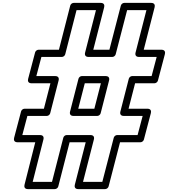

<svg xmlns="http://www.w3.org/2000/svg" viewBox="-20 -1283 1290 1328"><path d="M417.8 -330.2 339.6 -25H206.1L280.2 -317.9C281.1 -321.2 288.8 -349 256 -349H134.4L169.3 -481H303C314.9 -481 324.7 -490.1 327.2 -499.8L385.2 -725.8C386.1 -729.1 394 -757 361 -757H231.4L266.3 -889H407C418.9 -889 428.7 -898.1 431.2 -907.8L509.4 -1213H643.8L568.8 -920.2C567.9 -916.9 560.1 -889 593 -889H756C767.9 -889 777.7 -898.2 780.2 -907.7L859.3 -1213H992.8L917.8 -920.2C916.9 -916.9 909.1 -889 942 -889H1063.6L1028.7 -757H895C883.1 -757 873.3 -747.9 870.8 -738.2L812.8 -512.2C811.9 -508.9 804 -481 837 -481H966.6L931.7 -349H791C779.1 -349 769.3 -339.8 766.8 -330.3L687.7 -25H554.2L629.2 -317.8C630.1 -321.1 637.9 -349 605 -349H442C430.1 -349 420.3 -339.9 417.8 -330.2ZM461.4 -299H572.8L497.8 -6.2C489.6 25.7 518.6 25 522 25H707C716.9 25 728.2 17.7 731.2 6.3L810.3 -299H951C960.7 -299 972.2 -306.2 975.2 -317.6L1023.2 -499.6C1031.7 -531.8 1002.2 -531 999 -531H869.2L914.4 -707H1048C1057.7 -707 1069.2 -714.2 1072.2 -725.6L1120.2 -907.6C1128.7 -939.8 1099.2 -939 1096 -939H974.2L1049.2 -1231.8C1057.4 -1263.7 1028.4 -1263 1025 -1263H840C830.1 -1263 818.8 -1255.7 815.8 -1244.3L736.7 -939H625.2L700.2 -1231.8C708.4 -1263.7 679.4 -1263 676 -1263H490C480 -1263 468.7 -1255.7 465.8 -1244.2L387.6 -939H247C237.3 -939 225.8 -931.8 222.8 -920.4L174.8 -738.4C166.3 -706.2 195.8 -707 199 -707H328.8L283.6 -531H150C140.3 -531 128.8 -523.8 125.8 -512.4L77.8 -330.4C69.3 -298.2 98.8 -299 102 -299H223.9L149.8 -6.1C141.7 25.7 170.5 25 174 25H359C369 25 380.3 17.7 383.2 6.2ZM676.2 -499.8 734.2 -725.8C735.1 -729.1 743 -757 710 -757H547C535.1 -757 525.3 -747.9 522.8 -738.2L464.8 -512.2C463.9 -508.9 456 -481 489 -481H652C663.9 -481 673.7 -490.1 676.2 -499.8ZM632.6 -531H521.2L566.4 -707H677.8Z"/></svg>

Font: Poland Can Into
Style: BigWritingsOLn
Weight: 700
Foundry: Cannot Into Space Fonts
Version: Version 0.92